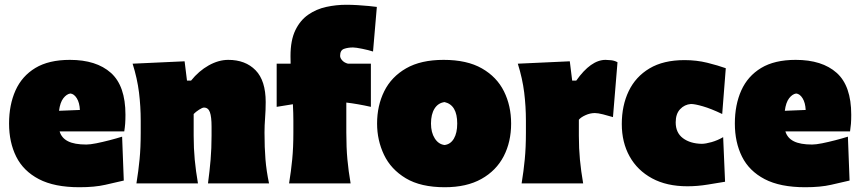

<svg xmlns="http://www.w3.org/2000/svg" viewBox="-20 -769 3609 805"><path d="M313 16Q208 16 143 -18Q78 -52 48 -112.2Q18 -172.5 18 -251Q18 -329.5 45 -389.8Q72 -450 128.2 -484Q184.5 -518 273 -518Q384 -518 445 -463.5Q506 -409 506 -288Q506 -266.5 504.8 -250.2Q503.5 -234 501 -218H230Q238 -190.5 265 -176.8Q292 -163 342 -163Q357.5 -163 383.8 -168.2Q410 -173.5 439 -181Q468 -188.5 492 -196L499 -12Q466 -4.5 421.5 5.8Q377 16 313 16ZM275 -377Q259 -374.5 245.5 -357Q232 -339.5 227.5 -304.5L315 -308Q313.5 -338.5 302 -357Q290.5 -375.5 275 -377Z M552 0Q560.5 -52 565.2 -101Q570 -150 570 -213V-263Q570 -322.5 562.8 -381.2Q555.5 -440 536 -502L754 -512L764 -431H781Q813.5 -471.5 855 -494.8Q896.5 -518 937 -518Q1009 -518 1051.5 -474.5Q1094 -431 1094 -341Q1094 -308 1091.5 -275.2Q1089 -242.5 1089 -213Q1089 -150 1093 -101Q1097 -52 1108 0H852Q859 -52 863 -99.5Q867 -147 867 -200V-238Q867 -279.5 860 -298.8Q853 -318 835 -318Q828.5 -318 814.5 -309Q800.5 -300 792 -291V-200Q792 -147 796.5 -99.5Q801 -52 810 0Z M1192 0Q1200.5 -52 1205.2 -101Q1210 -150 1210 -213V-263Q1210 -278 1209.5 -295.5Q1209 -313 1208 -332L1140 -321V-502H1198.5Q1198 -521 1198 -534Q1198 -600 1218.2 -642Q1238.5 -684 1272.5 -707.5Q1306.5 -731 1348 -740Q1389.5 -749 1432 -749Q1454 -749 1479.5 -747.5Q1505 -746 1526.8 -743.8Q1548.5 -741.5 1560 -740L1544 -553Q1525.5 -559 1498.5 -564.5Q1471.5 -570 1460 -570Q1439 -570 1422.5 -564.2Q1406 -558.5 1406 -535Q1406 -525.5 1414.8 -515.8Q1423.5 -506 1439 -502H1535V-321Q1479 -333.5 1432 -339V-213Q1432 -150 1436.5 -101Q1441 -52 1450 0Z M1845 16Q1744 16 1681.5 -21.5Q1619 -59 1590 -120Q1561 -181 1561 -251Q1561 -326 1591 -386.5Q1621 -447 1682.8 -482.5Q1744.5 -518 1840 -518Q1938 -518 2000.5 -482.2Q2063 -446.5 2093 -386Q2123 -325.5 2123 -251Q2123 -174 2091.8 -113.8Q2060.5 -53.5 1998.5 -18.8Q1936.5 16 1845 16ZM1844 -161Q1869 -164 1883 -187.8Q1897 -211.5 1897 -251Q1897 -329 1844 -341Q1817 -337.5 1802 -313.8Q1787 -290 1787 -251Q1787 -213.5 1802.8 -188.8Q1818.5 -164 1844 -161Z M2167 0Q2175.5 -52 2180.2 -101Q2185 -150 2185 -213V-263Q2185 -322.5 2177.8 -381.2Q2170.5 -440 2151 -502L2369 -512L2379 -431H2396Q2457.5 -518 2519 -518Q2527.5 -518 2542 -516.5Q2556.5 -515 2569 -508L2550 -278Q2530 -284 2508.5 -289.5Q2487 -295 2474 -295Q2454.5 -295 2435 -286.2Q2415.5 -277.5 2407 -267V-200Q2407 -147 2411.5 -99.5Q2416 -52 2425 0Z M2862 12Q2775.5 12 2714 -21.2Q2652.5 -54.5 2619.8 -113.2Q2587 -172 2587 -249Q2587 -326.5 2616 -387Q2645 -447.5 2703.2 -482.2Q2761.5 -517 2850 -517Q2900.5 -517 2945.8 -505.8Q2991 -494.5 3023 -483L3008 -291Q2961 -313.5 2927.2 -323.2Q2893.5 -333 2877 -333Q2850 -331 2831.5 -311.2Q2813 -291.5 2813 -256Q2813 -212.5 2843.2 -189.8Q2873.5 -167 2922 -166Q2938 -166 2963.5 -173.2Q2989 -180.5 3012 -194L3020 -7Q2989.5 -2 2946.8 5Q2904 12 2862 12Z M3356 16Q3251 16 3186 -18Q3121 -52 3091 -112.2Q3061 -172.5 3061 -251Q3061 -329.5 3088 -389.8Q3115 -450 3171.2 -484Q3227.5 -518 3316 -518Q3427 -518 3488 -463.5Q3549 -409 3549 -288Q3549 -266.5 3547.8 -250.2Q3546.5 -234 3544 -218H3273Q3281 -190.5 3308 -176.8Q3335 -163 3385 -163Q3400.5 -163 3426.8 -168.2Q3453 -173.5 3482 -181Q3511 -188.5 3535 -196L3542 -12Q3509 -4.5 3464.5 5.8Q3420 16 3356 16ZM3318 -377Q3302 -374.5 3288.5 -357Q3275 -339.5 3270.5 -304.5L3358 -308Q3356.5 -338.5 3345 -357Q3333.5 -375.5 3318 -377Z"/></svg>

Font: Commissioner Flair Black
Style: Regular
Weight: 900
Designer: Kostas Bartsokas
Foundry: Kostas Bartsokas
Version: Version 1.000; ttfautohint (v1.8.3)